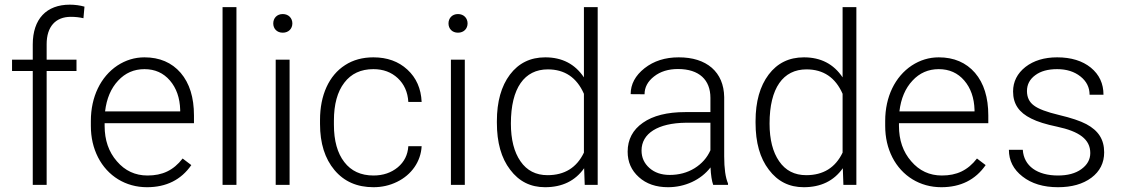

<svg xmlns="http://www.w3.org/2000/svg" viewBox="-20 -780 4733 810"><path d="M176.8 0V-480.5H302.7V-528.3H176.8V-593.8C176.8 -667.5 214.4 -709 278.8 -709C297.9 -709 315.9 -707 332 -703.1L336.4 -752C317.4 -757.3 296.4 -760.3 274.4 -760.3C176.3 -760.3 118.2 -700.2 118.2 -592.3V-528.3H30.8V-480.5H118.2V0Z M600.1 9.8C681.6 9.8 744.1 -21.5 787.1 -83.5L750.5 -111.3C711.4 -61 665 -39.6 602.5 -39.6C550.3 -39.6 507.3 -59.6 473.1 -99.6C438.5 -139.2 421.4 -189 421.4 -249V-260.3H798.3V-293C798.3 -368.7 779.8 -428.7 742.2 -472.7C704.6 -516.1 653.3 -538.1 589.4 -538.1C548.3 -538.1 510.3 -526.4 475.1 -503.4C404.8 -456.5 363.3 -371.6 363.3 -270V-249C363.3 -199.7 373.5 -155.8 393.6 -116.2C434.1 -37.1 510.3 9.8 600.1 9.8ZM589.4 -488.3C633.8 -488.3 669.4 -472.2 696.8 -440.4C724.1 -408.7 738.8 -367.2 740.2 -316.4V-310.1H423.3C429.7 -364.3 448.2 -407.7 478.5 -439.9C508.3 -472.2 545.4 -488.3 589.4 -488.3Z M977.5 -750H918.9V0H977.5Z M1201.7 -528.3H1143.1V0H1201.7ZM1132.8 -681.2C1132.8 -659.2 1147.9 -642.1 1172.9 -642.1C1197.8 -642.1 1213.4 -659.2 1213.4 -681.2C1213.4 -703.1 1197.8 -720.7 1172.9 -720.7C1147.9 -720.7 1132.8 -703.1 1132.8 -681.2Z M1555.7 -39.6C1502.4 -39.6 1461.4 -58.6 1432.6 -96.2C1403.3 -133.8 1388.7 -186.5 1388.7 -253.9V-271C1388.7 -339.8 1403.3 -393.1 1432.6 -431.2C1461.4 -469.2 1502.4 -488.3 1555.2 -488.3C1596.7 -488.3 1630.9 -475.6 1658.2 -450.2C1685.1 -424.8 1700.2 -391.6 1702.6 -350.1H1758.8C1756.3 -406.2 1736.3 -451.7 1698.7 -486.3C1661.1 -521 1613.3 -538.1 1555.2 -538.1C1509.8 -538.1 1469.7 -527.3 1436 -505.4C1367.7 -461.9 1330.1 -378.4 1330.1 -274.4V-256.8C1330.1 -175.3 1350.6 -110.8 1391.1 -62.5C1431.6 -14.2 1486.3 9.8 1555.7 9.8C1590.8 9.8 1624 2.4 1654.8 -12.7C1716.3 -42.5 1755.4 -98.6 1758.8 -163.1H1702.6C1700.2 -126.5 1685.5 -97.2 1658.2 -74.2C1630.4 -51.3 1596.2 -39.6 1555.7 -39.6Z M1940.9 -528.3H1882.3V0H1940.9ZM1872.1 -681.2C1872.1 -659.2 1887.2 -642.1 1912.1 -642.1C1937 -642.1 1952.6 -659.2 1952.6 -681.2C1952.6 -703.1 1937 -720.7 1912.1 -720.7C1887.2 -720.7 1872.1 -703.1 1872.1 -681.2Z M2076.2 -262.2C2076.2 -178.7 2094.7 -112.8 2132.3 -64C2169.4 -14.6 2218.3 9.8 2279.3 9.8C2352.1 9.8 2406.7 -17.1 2444.3 -70.3L2446.8 0H2501.5V-750H2443.4V-453.6C2405.8 -509.8 2351.6 -538.1 2280.3 -538.1C2217.3 -538.1 2168 -513.7 2131.3 -465.3C2094.7 -416.5 2076.2 -351.1 2076.2 -269ZM2135.3 -258.8C2135.3 -409.2 2192.9 -487.3 2291 -487.3C2362.3 -487.3 2413.1 -453.1 2443.4 -384.3V-136.2C2413.1 -72.8 2361.8 -41 2290 -41C2240.7 -41 2202.6 -60.5 2175.8 -99.6C2148.9 -138.2 2135.3 -191.4 2135.3 -258.8Z M3051.3 0V-5.9C3040.5 -31.2 3035.2 -69.3 3035.2 -120.6V-370.6C3034.2 -423.3 3016.6 -464.4 2982.9 -494.1C2948.7 -523.4 2902.3 -538.1 2843.3 -538.1C2786.1 -538.1 2738.3 -522.9 2699.2 -492.2C2660.2 -461.4 2640.6 -424.8 2640.6 -382.8L2699.2 -382.3C2699.2 -411.6 2712.4 -436.5 2739.3 -457.5C2766.1 -478.5 2799.8 -488.8 2840.3 -488.8C2929.7 -488.8 2977.1 -442.9 2977.1 -367.2V-307.1H2871.1C2794.4 -307.1 2734.9 -292 2692.4 -262.2C2649.4 -232.4 2627.9 -191.4 2627.9 -140.1C2627.9 -96.7 2643.6 -61 2675.3 -32.7C2706.5 -4.4 2747.6 9.8 2798.3 9.8C2869.1 9.8 2936.5 -20.5 2977.5 -73.7C2979 -41 2982.9 -16.6 2988.8 0ZM2805.2 -42C2770 -42 2741.7 -51.8 2719.7 -71.3C2697.8 -90.8 2686.5 -115.2 2686.5 -145C2686.5 -217.3 2755.9 -260.7 2872.6 -262.2H2977.1V-146C2962.9 -114.3 2940.9 -89.4 2910.2 -70.3C2879.4 -51.3 2844.2 -42 2805.2 -42Z M3167.5 -262.2C3167.5 -178.7 3186 -112.8 3223.6 -64C3260.7 -14.6 3309.6 9.8 3370.6 9.8C3443.4 9.8 3498 -17.1 3535.6 -70.3L3538.1 0H3592.8V-750H3534.7V-453.6C3497.1 -509.8 3442.9 -538.1 3371.6 -538.1C3308.6 -538.1 3259.3 -513.7 3222.7 -465.3C3186 -416.5 3167.5 -351.1 3167.5 -269ZM3226.6 -258.8C3226.6 -409.2 3284.2 -487.3 3382.3 -487.3C3453.6 -487.3 3504.4 -453.1 3534.7 -384.3V-136.2C3504.4 -72.8 3453.1 -41 3381.3 -41C3332 -41 3293.9 -60.5 3267.1 -99.6C3240.2 -138.2 3226.6 -191.4 3226.6 -258.8Z M3951.2 9.8C4032.7 9.8 4095.2 -21.5 4138.2 -83.5L4101.6 -111.3C4062.5 -61 4016.1 -39.6 3953.6 -39.6C3901.4 -39.6 3858.4 -59.6 3824.2 -99.6C3789.6 -139.2 3772.5 -189 3772.5 -249V-260.3H4149.4V-293C4149.4 -368.7 4130.9 -428.7 4093.3 -472.7C4055.7 -516.1 4004.4 -538.1 3940.4 -538.1C3899.4 -538.1 3861.3 -526.4 3826.2 -503.4C3755.9 -456.5 3714.4 -371.6 3714.4 -270V-249C3714.4 -199.7 3724.6 -155.8 3744.6 -116.2C3785.2 -37.1 3861.3 9.8 3951.2 9.8ZM3940.4 -488.3C3984.9 -488.3 4020.5 -472.2 4047.9 -440.4C4075.2 -408.7 4089.8 -367.2 4091.3 -316.4V-310.1H3774.4C3780.8 -364.3 3799.3 -407.7 3829.6 -439.9C3859.4 -472.2 3896.5 -488.3 3940.4 -488.3Z M4579.6 -134.3C4579.6 -106.9 4566.9 -84.5 4542 -66.4C4517.1 -48.3 4483.9 -39.6 4443.4 -39.6C4356 -39.6 4299.3 -79.6 4294.9 -147.9H4236.3C4236.3 -102.5 4255.4 -64.9 4293.9 -35.2C4332 -5.4 4381.8 9.8 4443.4 9.8C4501.5 9.8 4548.3 -3.4 4584.5 -30.3C4620.1 -57.1 4638.2 -92.8 4638.2 -137.2C4638.2 -191.9 4613.8 -229 4563 -256.3C4537.1 -270 4499 -282.7 4447.8 -294.9C4396.5 -307.1 4360.8 -320.3 4341.8 -335C4322.3 -349.1 4312.5 -369.6 4312.5 -396C4312.5 -423.3 4324.2 -445.8 4347.7 -462.9C4370.6 -480 4401.4 -488.3 4439.9 -488.3C4479.5 -488.3 4512.2 -478 4538.1 -457.5C4564 -437 4576.7 -411.1 4576.7 -380.4H4635.3C4635.3 -427.2 4617.7 -465.3 4582 -494.6C4546.4 -523.4 4499 -538.1 4439.9 -538.1C4385.7 -538.1 4340.8 -524.4 4306.2 -497.6C4271.5 -470.2 4253.9 -435.5 4253.9 -394C4253.9 -341.3 4278.8 -305.2 4330.6 -279.8C4356.4 -266.6 4392.6 -255.4 4439.5 -245.6C4533.2 -225.6 4579.6 -192.4 4579.6 -134.3Z"/></svg>

Font: Shabnam Thin
Style: Regular
Weight: 100
Foundry: DejaVu fonts team - Redesigned by Saber Rastikerdar - Based on Vazir font
Version: Version 5.0.1